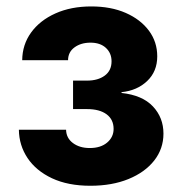

<svg xmlns="http://www.w3.org/2000/svg" viewBox="-20 -573 570 600"><path d="M262.4 7.5Q192.5 7.5 142.5 -15.9Q92.6 -39.4 66.1 -79.1Q39.6 -118.8 39 -167.6H186.5Q187 -141.6 207.9 -126Q228.7 -110.4 260.5 -110.4Q294.5 -110.4 314.7 -127.4Q335 -144.5 335 -170.2Q335 -199.6 313 -215.9Q291 -232.1 252 -232.1H208.3V-321.1H252Q286.2 -321.1 307.4 -336.8Q328.6 -352.4 328.6 -381.4Q328.6 -407 310.9 -423.4Q293.2 -439.7 262.8 -439.7Q233 -439.7 212.9 -425Q192.8 -410.4 192.7 -384.8H49.4Q49.8 -433.5 77.2 -471.4Q104.7 -509.3 153.3 -531.1Q201.9 -552.9 265.2 -552.9Q326.8 -552.9 373 -532.6Q419.3 -512.2 445.4 -477.1Q471.4 -442 471.4 -397Q471.4 -349.7 439.9 -319.8Q408.5 -289.9 359.8 -285V-282.5Q424.9 -275.5 457.9 -240.4Q490.8 -205.4 490.8 -155.5Q490.8 -108.2 461.9 -71.3Q432.9 -34.5 381.5 -13.5Q330.1 7.5 262.4 7.5Z"/></svg>

Font: GitLab Sans
Style: Regular
Weight: 400
Designer: Rasmus Andersson
Foundry: Modifications by GitLab B.V., manufactured by rsms
Version: Version 4.000;git-c8fb6b7